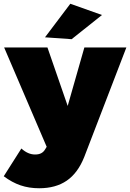

<svg xmlns="http://www.w3.org/2000/svg" viewBox="-40 -800 694 1024"><path d="M409 38Q375 123 316 163.5Q257 204 169 204Q115 204 69.5 188.5Q24 173 -20 140L74 -8Q109 24 147 24Q167 24 180 17Q193 10 201 -4L209 -17L-18 -547H213L321 -235L410 -547H634ZM335 -780 504 -720 342 -591 200 -601Z"/></svg>

Font: Alexandria Black
Style: Regular
Weight: 900
Designer: Mohamed Gaber
Foundry: Kief Type Foundry
Version: Version 5.100